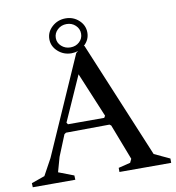

<svg xmlns="http://www.w3.org/2000/svg" viewBox="-97 -865 863 942"><g transform="rotate(-10 334.0 -394.0)"><path d="M602.5 -57.6 679.7 -21.5V0H421.9V-20.5L481.4 -35.2L490.2 -53.7L421.9 -231.4L414.1 -237.3L197.3 -235.4L188.5 -229.5L145.5 -124L125 -50.8L201.2 -21.5L202.1 0H-9.8L-10.7 -20.5L55.7 -43.9L100.6 -126L314.5 -611.3L325.2 -620.1Q309.1 -614.3 292 -614.3Q252.9 -614.3 224.6 -639.9Q196.3 -665.5 196.3 -701.2Q196.3 -736.8 224.6 -762.5Q252.9 -788.1 292 -788.1Q330.6 -788.1 358.2 -762.7Q385.7 -737.3 385.7 -701.2Q385.7 -665 357.4 -639.6L360.4 -638.7ZM228.5 -701.2Q228.5 -677.2 247.1 -660.4Q265.6 -643.6 292 -643.6Q318.4 -643.6 336.4 -660.2Q354.5 -676.8 354.5 -701.2Q354.5 -725.6 336.4 -742.7Q318.4 -759.8 292 -759.8Q265.6 -759.8 247.1 -742.7Q228.5 -725.6 228.5 -701.2ZM394.5 -274.4 400.4 -284.2 307.6 -506.8 208 -283.2 213.9 -274.4Z"/></g></svg>

Font: Comprehension SemiBold
Style: Regular
Weight: 600
Designer: Alfredo Marco Pradil
Foundry: Alfredo Marco Pradil
Version: 1.0